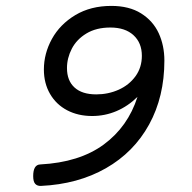

<svg xmlns="http://www.w3.org/2000/svg" viewBox="-20 -610 640 641"><path d="M528.8 -407.7Q528.8 -287.1 477.8 -194.3Q426.8 -101.6 333.5 -48.3Q240.2 4.9 116.7 10.7Q104.5 11.2 97.7 3.9Q90.8 -3.4 90.8 -22Q90.8 -60.1 114.3 -61Q245.1 -67.9 326.2 -127.4Q407.2 -187 439 -286.6Q407.2 -255.4 368.7 -239Q330.1 -222.7 287.6 -222.7Q240.7 -222.7 204.1 -241.9Q167.5 -261.2 147 -296.6Q126.5 -332 126.5 -377.9Q126.5 -431.2 153.3 -480Q180.2 -528.8 231.4 -559.6Q282.7 -590.3 351.6 -590.3Q411.1 -590.3 450.9 -565.4Q490.7 -540.5 509.8 -499.3Q528.8 -458 528.8 -407.7ZM203.6 -382.8Q203.6 -340.8 228.8 -317.9Q253.9 -294.9 301.3 -294.9Q341.3 -294.9 376.2 -310.5Q411.1 -326.2 432.4 -355.5Q453.6 -384.8 453.6 -423.8Q453.6 -466.8 425.8 -492.4Q397.9 -518.1 348.6 -518.1Q301.3 -518.1 268.6 -498.3Q235.8 -478.5 219.7 -447.3Q203.6 -416 203.6 -382.8Z"/></svg>

Font: Courier Prime
Style: Italic
Weight: 400
Italic angle: -10°
Designer: Alan Dague-Greene
Foundry: Quote-Unquote Apps
Version: Version 3.018